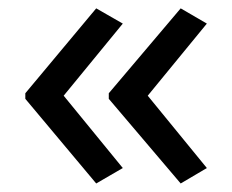

<svg xmlns="http://www.w3.org/2000/svg" viewBox="-20 -491 549 455"><path d="M237.8 -270 408.2 -471.2 470.2 -435.1 330.1 -264.2 470.2 -92.8 408.2 -56.2 237.8 -256.8ZM40 -270 208 -471.2 271 -435.1 130.9 -264.2 271 -92.8 208 -56.2 40 -256.8Z"/></svg>

Font: NotoSans
Style: Regular
Weight: 400
Designer: Monotype Design team
Foundry: Monotype Imaging Inc.
Version: Version 1.04